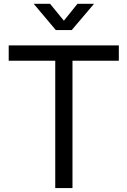

<svg xmlns="http://www.w3.org/2000/svg" viewBox="-20 -959 650 979"><path d="M24.4 -649.4V-727.5H585.9V-649.4H349.6V0H261.7V-649.4ZM235.4 -939.5 305.7 -853.5 375 -939.5H459V-939L345.7 -805.7H264.6L152.3 -939V-939.5Z"/></svg>

Font: Inter Display
Style: Regular
Weight: 400
Designer: Rasmus Andersson
Foundry: rsms
Version: Version 4.001;git-9221beed3